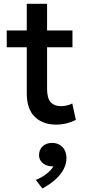

<svg xmlns="http://www.w3.org/2000/svg" viewBox="-20 -660 470 1040"><path d="M284.5 15Q212 15 168.5 -27Q125 -69 125 -155.5V-404H16.5V-495H125V-639.5H235V-495H372.5V-404H235V-179.5Q235 -127.5 254.8 -106.2Q274.5 -85 310.5 -85Q328 -85 343.5 -89Q359 -93 371.5 -99.5L391 -10.5Q369.5 0.5 341.8 7.8Q314 15 284.5 15ZM209.5 361 174 314.5Q207 301.5 232.8 281.2Q258.5 261 269 241Q266.5 241 264 241Q246 241 229.2 234.2Q212.5 227.5 202 213.2Q191.5 199 191.5 180Q191.5 150.5 211.2 132.2Q231 114 262.5 114Q297 114 318.5 136.5Q340 159 340 196.5Q340 226 325.5 255Q311 284 281.8 310.8Q252.5 337.5 209.5 361Z"/></svg>

Font: Geologica EX
Style: Regular
Weight: 400
Designer: Sindre Bremnes, Frode Helland
Foundry: Monokrom Skriftforlag AS
Version: Version 1.010;gftools[0.9.28]